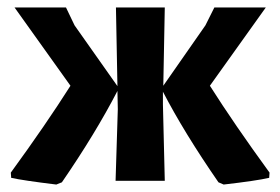

<svg xmlns="http://www.w3.org/2000/svg" viewBox="-20 -485 752 515"><path d="M131 10Q41 -1 10 -8L9 -22Q103 -151 169 -255L19 -465H157L180 -417L295 -254L291 -465H422L418 -255L531 -417L555 -465H693L543 -255Q609 -151 703 -22L702 -8Q667 0 580 10L566 4Q474 -129 417 -239V-205L422 0H290L296 -192L295 -241Q236 -127 146 4Z"/></svg>

Font: Alegreya Sans
Style: Bold
Weight: 700
Designer: Juan Pablo del Peral
Foundry: Huerta Tipografica
Version: Version 2.007